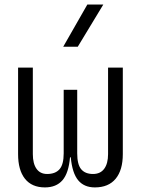

<svg xmlns="http://www.w3.org/2000/svg" viewBox="-20 -815 626 845"><path d="M397.5 9.8Q350.1 9.8 324 -21.7Q297.9 -53.2 291.5 -122.6H288.1Q282.2 -53.2 254.9 -21.7Q227.5 9.8 177.7 9.8Q120.1 9.8 89.8 -28.3Q59.6 -66.4 59.6 -136.7V-517.6H124.5V-136.7Q124.5 -95.2 140.6 -72.3Q156.7 -49.3 187.5 -49.3Q223.6 -49.3 241.9 -70.1Q260.3 -90.8 260.3 -140.1V-419.9H319.8V-140.1Q319.8 -90.8 337.4 -70.1Q355 -49.3 389.2 -49.3Q421.9 -49.3 438.7 -72.3Q455.6 -95.2 455.6 -136.7V-517.6H520.5V-136.7Q520.5 -66.4 489 -28.3Q457.5 9.8 397.5 9.8ZM258.3 -609.4 364.3 -794.9H434.6L322.3 -609.4Z"/></svg>

Font: CaskaydiaCove NFP Light
Style: Regular
Weight: 300
Designer: Aaron Bell
Foundry: Saja Typeworks
Version: Version 2111.001; VTT 6.35;Nerd Fonts 3.1.1